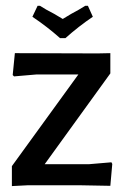

<svg xmlns="http://www.w3.org/2000/svg" viewBox="-20 -633 422 656"><path d="M203.7 -502.8H185Q142.1 -541.1 90.7 -575.7L108.4 -613.1H116.8L138.3 -600Q164.5 -586.9 194.4 -568.2Q224.3 -586.9 249.5 -600L271 -613.1H280.4L297.2 -575.7Q248.6 -543 203.7 -502.8ZM132.7 -72H284.1L360.7 -78.5L363.6 -72.9L357 1.9L254.2 0H74.8L20.6 2.8V-65.4L247.7 -378.5H103.7L28 -372L23.4 -376.6L30.8 -451.4L313.1 -450.5L357 -451.4V-382.2Z"/></svg>

Font: Gurajada
Style: Regular
Weight: 400
Designer: Purushoth Kumar Guthula
Foundry: SiliconAndhra, USA.
Version: Version 1.0.3; ttfautohint (v1.2.42-39fb)